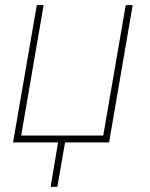

<svg xmlns="http://www.w3.org/2000/svg" viewBox="-20 -548 576 739"><path d="M147.9 -528.3 61.5 -26.4H377.4L463.9 -528.3H490.7L399.9 0H230.5L200.7 170.9H174.8L203.6 0H30.3L121.6 -528.3Z"/></svg>

Font: Roboto Thin
Style: Italic
Weight: 250
Italic angle: -12°
Designer: Google
Version: Version 2.134; 2016